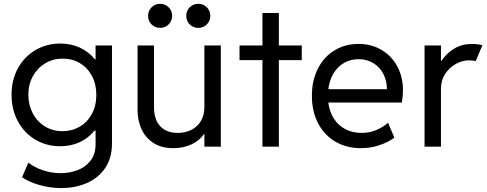

<svg xmlns="http://www.w3.org/2000/svg" viewBox="-20 -750 2490 982"><path d="M92.8 156.2 125 82Q157.2 106.9 200.9 121.3Q244.6 135.7 291 135.7Q334 135.7 374.5 121.1Q415 106.4 441.9 73.2Q468.8 40 468.8 -11.7V-82H463.4Q432.6 -43.9 387.9 -22.9Q343.3 -2 288.1 -2Q217.8 -2 160.9 -35.6Q104 -69.3 71.5 -129.4Q39.1 -189.5 39.1 -265.6Q39.1 -341.8 72 -401.4Q105 -460.9 161.9 -494.1Q218.8 -527.3 288.1 -527.3Q343.3 -527.3 388.7 -506.3Q434.1 -485.4 465.8 -446.3H468.8V-517.6H552.7V-15.6Q552.7 58.6 517.6 109.9Q482.4 161.1 423.6 186.5Q364.7 211.9 293 211.9Q236.8 211.9 181.9 196.3Q127 180.7 92.8 156.2ZM472.7 -264.6Q472.7 -318.8 450.4 -361.1Q428.2 -403.3 388.9 -426.8Q349.6 -450.2 300.8 -450.2Q251.5 -450.2 211.4 -426.3Q171.4 -402.3 148.2 -360.4Q125 -318.4 125 -265.6Q125 -213.9 147.2 -171.1Q169.4 -128.4 209.2 -103.8Q249 -79.1 299.8 -79.1Q348.1 -79.1 387.7 -102.1Q427.2 -125 450 -167.2Q472.7 -209.5 472.7 -264.6Z M683.6 -185.5V-517.6H767.6V-203.1Q767.6 -138.2 799.6 -104.2Q831.5 -70.3 889.6 -70.3Q928.2 -70.3 959 -85.9Q989.7 -101.6 1007.6 -131.3Q1025.4 -161.1 1025.4 -203.1V-517.6H1109.4V0H1025.4V-63.5H1022.9Q998 -28.8 957.3 -10.5Q916.5 7.8 866.2 7.8Q804.2 7.8 763.2 -19.8Q722.2 -47.4 702.9 -91.6Q683.6 -135.7 683.6 -185.5ZM932.6 -668.9Q932.6 -694.8 950.4 -712.6Q968.3 -730.5 994.1 -730.5Q1020 -730.5 1037.8 -712.6Q1055.7 -694.8 1055.7 -668.9Q1055.7 -643.1 1037.8 -625.2Q1020 -607.4 994.1 -607.4Q968.3 -607.4 950.4 -625.2Q932.6 -643.1 932.6 -668.9ZM737.3 -668.9Q737.3 -694.8 755.1 -712.6Q772.9 -730.5 798.8 -730.5Q824.7 -730.5 842.5 -712.6Q860.4 -694.8 860.4 -668.9Q860.4 -643.1 842.5 -625.2Q824.7 -607.4 798.8 -607.4Q772.9 -607.4 755.1 -625.2Q737.3 -643.1 737.3 -668.9Z M1322.3 -442.4H1205.1V-517.6H1322.3V-683.6H1406.2V-517.6H1523.4V-442.4H1406.2V0H1322.3Z M1575.2 -259.8Q1575.2 -339.4 1606.2 -399.7Q1637.2 -460 1691.4 -492.7Q1745.6 -525.4 1813.5 -525.4Q1879.4 -525.4 1931.2 -494.9Q1982.9 -464.4 2012 -410.4Q2041 -356.4 2041 -288.1Q2041 -257.8 2035.2 -225.6H1659.2Q1665 -178.7 1687.5 -143.6Q1710 -108.4 1746.3 -89.4Q1782.7 -70.3 1829.1 -70.3Q1871.6 -70.3 1905.5 -85.2Q1939.5 -100.1 1964.8 -122.1L1997.1 -45.9Q1964.8 -22 1919.9 -7.1Q1875 7.8 1825.2 7.8Q1752.9 7.8 1696 -25.1Q1639.2 -58.1 1607.2 -118.9Q1575.2 -179.7 1575.2 -259.8ZM1959 -293.9Q1959 -335.9 1941.2 -371.1Q1923.3 -406.2 1890.1 -426.8Q1856.9 -447.3 1813.5 -447.3Q1772.9 -447.3 1740 -428.5Q1707 -409.7 1686 -375Q1665 -340.3 1659.2 -293.9Z M2151.4 -517.6H2235.4V-438.5H2237.8Q2263.7 -478 2303.5 -501.7Q2343.3 -525.4 2394.5 -525.4Q2410.2 -525.4 2425.3 -523.2Q2440.4 -521 2447.3 -518.6L2413.1 -437.5Q2410.2 -439 2399.7 -440.2Q2389.2 -441.4 2377 -441.4Q2345.7 -441.4 2312.5 -423.6Q2279.3 -405.8 2257.3 -372.8Q2235.4 -339.8 2235.4 -295.9V0H2151.4Z"/></svg>

Font: Reddit Sans Chocolate
Style: Regular
Weight: 400
Designer: Stephen Hutchings
Foundry: Reddit
Version: Version 1.013